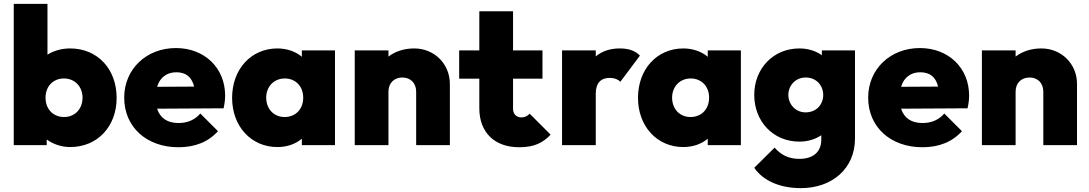

<svg xmlns="http://www.w3.org/2000/svg" viewBox="-20 -749 5620 991"><path d="M342 10C484 10 582 -97 582 -244C582 -392 484 -499 342 -499C298 -499 257 -487 225 -467V-729H51V0H221V-29C254 -5 297 10 342 10ZM215 -245C215 -303 254 -344 310 -344C366 -344 406 -302 406 -245C406 -186 366 -145 311 -145C254 -145 215 -186 215 -245Z M901 11C987 11 1056 -17 1105 -72L1014 -163C985 -130 948 -114 901 -114C844 -114 806 -140 791 -188L1134 -190C1140 -217 1142 -237 1142 -256C1142 -398 1036 -501 888 -501C735 -501 621 -392 621 -245C621 -94 736 11 901 11ZM791 -301C805 -349 841 -376 890 -376C940 -376 970 -351 982 -302Z M1412 10C1462 10 1506 -6 1538 -33V0H1709V-489H1538V-456C1506 -483 1461 -499 1412 -499C1276 -499 1178 -392 1178 -244C1178 -97 1276 10 1412 10ZM1354 -245C1354 -302 1394 -344 1450 -344C1506 -344 1545 -303 1545 -245C1545 -186 1506 -145 1449 -145C1394 -145 1354 -186 1354 -245Z M2128 -276V0H2302V-316C2302 -418 2223 -499 2118 -499C2066 -499 2020 -484 1985 -457V-489H1811V0H1985V-276C1985 -321 2015 -349 2057 -349C2098 -349 2128 -321 2128 -276Z M2660 11C2739 11 2783 -13 2822 -54L2714 -162C2702 -150 2689 -143 2671 -143C2647 -143 2628 -159 2628 -188V-343H2780V-489H2628V-691H2454V-489H2350V-343H2454V-190C2454 -67 2531 11 2660 11Z M2881 0H3055V-266C3055 -320 3081 -347 3127 -347C3152 -347 3170 -339 3182 -327L3283 -462C3259 -487 3225 -499 3179 -499C3128 -499 3088 -485 3055 -458V-489H2881Z M3507 10C3557 10 3601 -6 3633 -33V0H3804V-489H3633V-456C3601 -483 3556 -499 3507 -499C3371 -499 3273 -392 3273 -244C3273 -97 3371 10 3507 10ZM3449 -245C3449 -302 3489 -344 3545 -344C3601 -344 3640 -303 3640 -245C3640 -186 3601 -145 3544 -145C3489 -145 3449 -186 3449 -245Z M4114 222C4274 222 4393 122 4393 -34V-489H4222V-464C4191 -486 4151 -499 4106 -499C3970 -499 3873 -394 3873 -259C3873 -123 3970 -18 4106 -18C4149 -18 4188 -30 4219 -51V-28C4219 36 4176 71 4106 71C4049 71 4011 50 3978 13L3873 117C3919 184 4005 222 4114 222ZM4049 -259C4049 -306 4084 -349 4139 -349C4194 -349 4229 -307 4229 -259C4229 -210 4194 -169 4138 -169C4084 -169 4049 -213 4049 -259Z M4741 11C4827 11 4896 -17 4945 -72L4854 -163C4825 -130 4788 -114 4741 -114C4684 -114 4646 -140 4631 -188L4974 -190C4980 -217 4982 -237 4982 -256C4982 -398 4876 -501 4728 -501C4575 -501 4461 -392 4461 -245C4461 -94 4576 11 4741 11ZM4631 -301C4645 -349 4681 -376 4730 -376C4780 -376 4810 -351 4822 -302Z M5365 -276V0H5539V-316C5539 -418 5460 -499 5355 -499C5303 -499 5257 -484 5222 -457V-489H5048V0H5222V-276C5222 -321 5252 -349 5294 -349C5335 -349 5365 -321 5365 -276Z"/></svg>

Font: MV Cash ExtraBold
Style: Regular
Weight: 800
Designer: Rodrigo Fuenzalida
Foundry: fragTYPE
Version: Version 1.100;Glyphs 3.1.2 (3151)